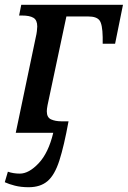

<svg xmlns="http://www.w3.org/2000/svg" viewBox="-24 -556 535 804"><path d="M96 228Q64 228 38.5 221.5Q13 215 -4 207L9 163Q32 171 59 171Q97 171 138 127.5Q179 84 199 0H42L126 -401Q129 -413 130.5 -426Q132 -439 132 -445Q132 -472 116 -481.5Q100 -491 68 -491H56L65 -536H491L458 -373H406V-401Q405 -455 392.5 -471Q380 -487 346 -487H254L175 -115Q172 -99 172 -90Q172 -64 190 -56Q208 -48 233 -48H263Q244 56 224.5 116.5Q205 177 175 202.5Q145 228 96 228Z"/></svg>

Font: Noto Serif Medium
Style: Italic
Weight: 500
Italic angle: -12°
Designer: Monotype Design Team
Foundry: Monotype Imaging Inc.
Version: Version 2.014; ttfautohint (v1.8.4.7-5d5b)